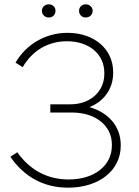

<svg xmlns="http://www.w3.org/2000/svg" viewBox="-20 -861 642 889"><path d="M206 -780C224 -780 237 -793 237 -811C237 -828 224 -841 206 -841C188 -841 174 -828 174 -811C174 -793 188 -780 206 -780ZM377 -780C395 -780 409 -793 409 -811C409 -828 395 -841 377 -841C359 -841 346 -828 346 -811C346 -793 359 -780 377 -780ZM295 8C439 8 539 -72 539 -186V-190C539 -275 483 -340 394 -365C461 -391 504 -450 504 -523V-527C504 -634 416 -709 293 -709C191 -709 101 -656 52 -571L85 -550C129 -626 202 -670 290 -670C392 -670 463 -611 463 -524V-519C463 -436 397 -378 306 -378H213V-340H313C423 -340 498 -279 498 -192V-187C498 -94 417 -30 298 -30C200 -30 119 -73 60 -156L28 -135C92 -42 183 8 295 8Z"/></svg>

Font: Fixel Display ExtraLight
Style: Regular
Weight: 200
Designer: AlfaBravo + MacPaw
Foundry: Kyrylo Tkachov, Marchela Mozhyna, Serhii Makarenko, Maria Weinstein, Zakhar Kryvoshyya
Version: Version 1.211